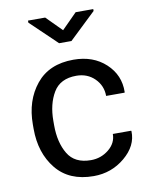

<svg xmlns="http://www.w3.org/2000/svg" viewBox="-85 -816 702 891"><g transform="rotate(-10 265.5 -371.0)"><path d="M284.7 -64.9Q332.5 -64.9 368.9 -94.5Q405.3 -124 405.3 -167H491.7L492.7 -164.1Q495.1 -95.7 431.9 -42.7Q368.7 10.3 284.7 10.3Q169.4 10.3 108.4 -64.9Q47.4 -140.1 47.4 -253.9V-274.4Q47.4 -387.2 108.6 -462.6Q169.9 -538.1 284.7 -538.1Q377.4 -538.1 436.3 -483.4Q495.1 -428.7 493.2 -349.1L492.2 -346.2H405.3Q405.3 -394.5 371.1 -428.5Q336.9 -462.4 284.7 -462.4Q209 -462.4 176.5 -408Q144 -353.5 144 -274.4V-253.9Q144 -172.9 176.3 -118.9Q208.5 -64.9 284.7 -64.9ZM261.7 -681.2 333.5 -753.4H416.5V-744.6L291 -625H232.9L108.9 -743.7V-753.4H189.9Z"/></g></svg>

Font: GeogebraSans
Style: Regular
Weight: 400
Designer: Google
Version: Version 1.100140; 2013